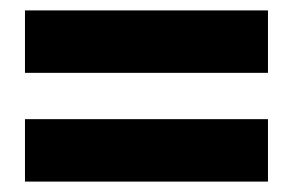

<svg xmlns="http://www.w3.org/2000/svg" viewBox="-20 -530 563 369"><path d="M28 -510H495V-390H28ZM28 -301H495V-181H28Z"/></svg>

Font: Bitter Pro ExtraBold
Style: Regular
Weight: 800
Designer: Sol Matas, and Bitter project Authors
Foundry: Sol Matas
Version: Version 1.010